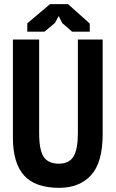

<svg xmlns="http://www.w3.org/2000/svg" viewBox="-20 -890 555 922"><path d="M354 -700H473V-246Q473 -110 417.5 -49Q362 12 264 12Q149 12 95.5 -47.5Q42 -107 42 -229V-700H168V-251Q168 -169 190 -136.5Q212 -104 263 -104Q312 -104 333 -138.5Q354 -173 354 -251ZM220 -870H307L411 -777V-738H326L279 -779L262 -813L244 -780L194 -738H111V-778Z"/></svg>

Font: PT Sans Narrow
Style: Bold
Weight: 700
Width: 3
Designer: A.Korolkova, O.Umpeleva, V.Yefimov
Foundry: ParaType Ltd
Version: Version 2.003W OFL